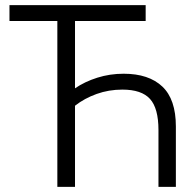

<svg xmlns="http://www.w3.org/2000/svg" viewBox="-20 -730 748 750"><path d="M599 -222Q599 -307 566 -343.5Q533 -380 458 -380Q405 -380 357.5 -363Q310 -346 273 -317V0H204V-648H17V-710H549V-648H273V-385Q311 -411 360 -426.5Q409 -442 463 -442Q561 -442 614 -392Q667 -342 667 -236V0H599Z"/></svg>

Font: PTCRaleway
Style: Regular
Weight: 400
Designer: Matt McInerney, Pablo Impallari, Rodrigo Fuenzalida
Foundry: Matt McInerney, Pablo Impallari, Rodrigo Fuenzalida
Version: Version 3.000g; ttfautohint (v1.5) -l 8 -r 28 -G 28 -x 14 -D